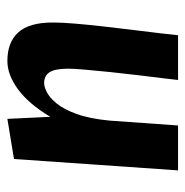

<svg xmlns="http://www.w3.org/2000/svg" viewBox="-11 -494 505 523"><g transform="rotate(-90 241.5 -232.5)"><path d="M38.9 0 69.9 -446.9 179.2 -464.9 184.8 -348Q219.8 -406.5 259.4 -435.7Q299 -464.9 337 -464.9Q387.6 -464.9 414.7 -435.3Q441.7 -405.7 441.7 -341.1Q441.7 -317.1 438.7 -280.7Q435.6 -244.2 430.8 -202Q426 -159.8 421 -119.4Q416 -78.9 412.2 -47Q408.4 -15 407 0H285.1Q286.7 -14 290.2 -43.7Q293.7 -73.3 298.3 -110Q302.8 -146.6 306.6 -183.7Q310.3 -220.8 313.1 -251.7Q315.9 -282.5 315.9 -298.9Q315.9 -335.3 306.2 -350.1Q296.6 -364.8 276.9 -364.8Q266.6 -364.8 251.9 -357.4Q237.2 -350 221.2 -330.7Q205.3 -311.4 192.6 -276.4Q179.8 -241.4 174.5 -186.7L161.2 0Z"/></g></svg>

Font: Ancizar Sans Thin
Style: Italic
Weight: 100
Italic angle: -4°
Designer: Cesar Puertas, Viviana Monsalve, Julian Moncada, Julian Prieto, Jose Castro, Mariel Hernandez, Felipe Aragon, Sara Alarc
Version: Version 8.100